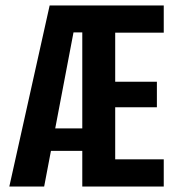

<svg xmlns="http://www.w3.org/2000/svg" viewBox="-20 -680 644 700"><path d="M14 0 161 -660H371L280 -562H248L141 0ZM114 -130V-212H374V-130ZM352 0V-99H577V0ZM280 0V-660H400V0ZM352 -289V-382H552V-289ZM352 -561V-660H577V-561Z"/></svg>

Font: Bricolage Grotesque 24pt Condensed SemiBold
Style: Regular
Weight: 600
Width: 3
Designer: Mathieu Triay
Foundry: Atelier Triay
Version: Version 1.001;gftools[0.9.33.dev8+g029e19f]